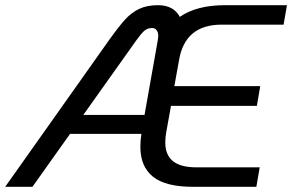

<svg xmlns="http://www.w3.org/2000/svg" viewBox="-34 -720 1126 740"><path d="M656 -488 638 -388H969L956 -312H625L607 -212Q603 -192 603 -171Q603 -123 632.5 -99Q662 -75 723 -75H967L954 0H710Q604 0 555.5 -39Q507 -78 507 -154Q507 -180 511 -204H236L91 0H-14L386 -565Q423 -617 448 -644.5Q473 -672 503 -686Q533 -700 575 -700Q635 -700 659 -655Q724 -700 833 -700H1072L1059 -625H820Q679 -625 656 -488ZM287 -277H523L574 -564L576 -580Q576 -596 569.5 -604Q563 -612 553 -612Q535 -612 523 -602Q511 -592 491 -564Z"/></svg>

Font: KoHo Medium
Style: Italic
Weight: 500
Italic angle: -10°
Designer: Cadson Demak & Katatrad Team
Foundry: Cadson Demak Co.,Ltd.
Version: Version 1.000